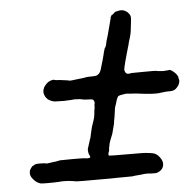

<svg xmlns="http://www.w3.org/2000/svg" viewBox="-48 -589 745 741"><g transform="rotate(-5 324.0 -218.0)"><path d="M472 -530Q480 -522 482 -516Q484 -509 483 -501Q481 -479 479 -466Q478 -461 478 -458Q478 -452 473 -434Q466 -412 464 -402Q462 -397 461 -392Q460 -387 457 -378Q454 -366 447 -342Q440 -315 440 -310Q441 -304 443 -300Q447 -295 449.5 -294Q452 -293 458.5 -293.5Q465 -294 465 -295Q466 -295 514 -295.5Q562 -296 563 -295Q564 -294 575 -293Q583 -292 590.5 -292Q598 -292 599 -293Q599 -293 606 -293L613 -294Q612 -294 615 -294Q624 -291 632 -283Q646 -270 646 -260Q646 -257 646.5 -256Q647 -255 648 -252Q648 -241 642 -231Q631 -216 622 -214Q621 -214 617.5 -213Q614 -212 603 -212Q592 -212 587 -211Q582 -210 577.5 -210Q573 -210 569.5 -209Q566 -208 551.5 -208Q537 -208 530 -209Q525 -210 519.5 -210Q514 -210 511.5 -210.5Q509 -211 503.5 -211.5Q498 -212 491.5 -213Q485 -214 474.5 -215Q464 -216 456 -216Q442 -218 435 -217Q430 -216 424 -215Q409 -213 406 -208Q401 -199 397 -183Q395 -176 394 -175Q391 -167 389 -148Q388 -139 387 -134Q386 -129 385.5 -125.5Q385 -122 384 -118Q383 -114 383 -110.5Q383 -107 381 -100.5Q379 -94 377 -85Q372 -64 369 -59Q367 -55 365.5 -50.5Q364 -46 362 -41Q358 -31 357 -21Q356 -17 355.5 -15.5Q355 -14 355 -8.5Q355 -3 352 3Q349 14 353 15Q355 16 425.5 16Q496 16 497 17Q497 18 505 18Q508 18 508 18.5Q508 19 512 19Q521 20 528 22.5Q535 25 542 32Q545 35 547.5 38.5Q550 42 552 45Q560 58 557 72Q556 77 552 83Q544 94 528 98Q524 98 514 98Q504 98 500 97Q487 96 468 99Q460 100 445 101Q439 102 436 102.5Q433 103 327 103.5Q221 104 219 103Q216 102 207 101Q189 98 171 98Q157 98 151 99Q133 100 107 100Q87 100 81 99Q68 96 56 84Q46 73 44 66Q41 59 43 49V48V47L44 46Q43 44 50 35L55 29H57Q63 24 66 24Q67 23 70.5 22.5Q74 22 82 22Q105 22 107 24Q109 25 122 23Q140 20 146 20Q151 19 152 18.5Q153 18 158 17.5Q163 17 163.5 16.5Q164 16 211 16Q258 16 260 17Q262 18 269 18Q280 18 280 14Q280 12 278 7Q277 6 276 4Q275 2 275 1Q275 0 274 -4Q273 -8 273 -12Q273 -21 276 -26Q276 -27 278.5 -34.5Q281 -42 281.5 -43.5Q282 -45 283 -48.5Q284 -52 284.5 -53Q285 -54 285.5 -56Q286 -58 286.5 -58.5Q287 -59 287.5 -62Q288 -65 288.5 -66.5Q289 -68 289 -69Q290 -74 294 -91Q298 -108 299 -108Q299 -108 299.5 -110Q300 -112 300.5 -113Q301 -114 301 -114.5Q301 -115 305 -126Q309 -138 310 -149Q310 -154 310.5 -155Q311 -156 311 -159Q311 -164 312 -167Q313 -169 313 -172Q313 -175 313.5 -179Q314 -183 313.5 -183.5Q313 -184 314 -186.5Q315 -189 315 -193Q315 -197 314 -199Q312 -204 309 -206Q303 -208 290 -208Q282 -208 278.5 -208.5Q275 -209 270 -210Q265 -211 259 -212Q248 -213 239 -213Q232 -212 221 -211.5Q210 -211 207 -211Q204 -210 180 -211Q162 -211 159 -212Q156 -213 152 -214Q148 -215 143 -218Q138 -221 138 -221Q137 -221 133 -225.5Q129 -230 127 -233Q117 -251 126 -269Q130 -276 137 -283Q148 -293 161 -295Q166 -296 167 -295Q167 -294 176 -293Q186 -293 206 -290Q213 -289 217.5 -288.5Q222 -288 224 -287Q229 -286 236 -287Q238 -287 248 -288.5Q258 -290 261 -290Q268 -291 285 -293Q293 -294 293 -294.5Q293 -295 300 -295Q326 -295 331 -297Q340 -300 346 -310Q349 -315 354 -334Q355 -339 356 -341Q357 -343 361 -357.5Q365 -372 366 -377Q367 -382 368 -386Q369 -390 370.5 -393.5Q372 -397 372 -399Q372 -400 373 -401Q375 -401 377 -408Q378 -411 378.5 -411.5Q379 -412 379 -415Q380 -423 388 -448Q390 -456 392.5 -465Q395 -474 399 -489.5Q403 -505 404 -509Q405 -513 406 -514V-515L405 -514Q404 -513 404 -514L405 -516Q410 -526 412 -526V-525Q411 -524 416 -528Q425 -537 426 -536Q427 -536 430 -537Q433 -538 436 -538.5Q439 -539 442 -539.5Q445 -540 446.5 -540Q448 -540 452.5 -539.5Q457 -539 462 -536.5Q467 -534 472 -530Z"/></g></svg>

Font: TT2020 Style E
Style: Italic
Weight: 400
Italic angle: -15°
Version: Version 0.2.000